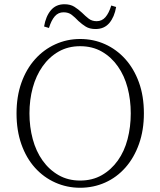

<svg xmlns="http://www.w3.org/2000/svg" viewBox="-20 -872 757 906"><path d="M358 14Q296 14 241 -10.5Q186 -35 145 -80.5Q104 -126 81 -191Q58 -256 58 -337Q58 -417 81 -481.5Q104 -546 145 -592Q186 -638 241 -663Q296 -688 358 -688Q421 -688 475.5 -663.5Q530 -639 571 -593.5Q612 -548 635.5 -483.5Q659 -419 659 -337Q659 -258 636 -193Q613 -128 572 -81.5Q531 -35 476 -10.5Q421 14 358 14ZM358 -20Q416 -20 460.5 -45.5Q505 -71 536 -114.5Q567 -158 582 -215.5Q597 -273 597 -337Q597 -401 582 -458Q567 -515 536 -559Q505 -603 460.5 -628.5Q416 -654 358 -654Q301 -654 256.5 -628.5Q212 -603 181 -559Q150 -515 134.5 -458Q119 -401 119 -337Q119 -273 134.5 -215.5Q150 -158 181 -114.5Q212 -71 256.5 -45.5Q301 -20 358 -20ZM188 -747Q196 -795 220 -823.5Q244 -852 284 -852Q312 -852 331 -840Q350 -828 367 -812Q383 -796 398.5 -784Q414 -772 436 -772Q461 -772 477.5 -791Q494 -810 505 -846L528 -839Q520 -792 496 -763.5Q472 -735 431 -735Q403 -735 384.5 -746.5Q366 -758 350 -773Q334 -790 318.5 -802Q303 -814 280 -814Q255 -814 238.5 -795Q222 -776 211 -740Z"/></svg>

Font: Source Serif 4 18pt Light
Style: Regular
Weight: 300
Designer: Frank Grießhammer
Foundry: Adobe Systems Incorporated
Version: Version 4.004;hotconv 1.0.116;makeotfexe 2.5.65601